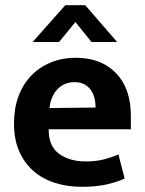

<svg xmlns="http://www.w3.org/2000/svg" viewBox="-20 -710 559 741"><path d="M485 -211H168V-207Q168 -146 208 -116.5Q248 -87 311 -87Q351 -87 381.5 -95Q412 -103 437 -114L461 -21Q434 -8 393 1.5Q352 11 296 11Q242 11 194.5 -3.5Q147 -18 111.5 -48Q76 -78 55 -124Q34 -170 34 -234Q34 -291 51 -337.5Q68 -384 99.5 -417Q131 -450 175 -468.5Q219 -487 273 -487Q370 -487 427.5 -428Q485 -369 485 -263ZM349 -295Q349 -314 344.5 -332Q340 -350 330 -363.5Q320 -377 305 -385Q290 -393 268 -393Q228 -393 202 -366Q176 -339 171 -293ZM432 -548H333L271 -625L208 -548H106L232 -690H309Z"/></svg>

Font: Mukta Malar
Style: Bold
Weight: 700
Designer: Aadarsh Rajan, Girish Dalvi, Yashodeep Gholap
Foundry: Ek Type
Version: Version 2.538;PS 1.000;hotconv 16.6.51;makeotf.lib2.5.65220;